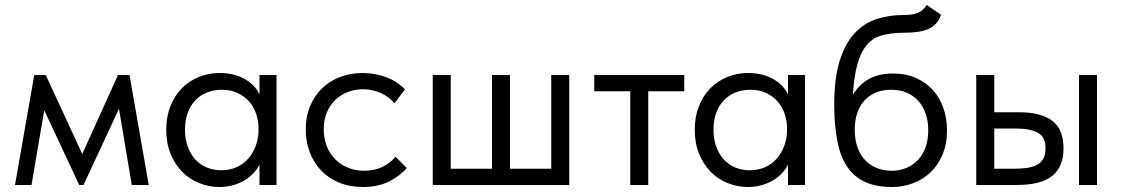

<svg xmlns="http://www.w3.org/2000/svg" viewBox="-20 -740 4483 768"><path d="M40 0H106L157 -299L297 0H314L456 -305L507 0H575L498 -440H452L309 -124L163 -440H117Z M1018 0H1086V-309V-316V-440H1018V-316L1014 -309V-126L1018 -111ZM858 8Q891 8 920 -1.5Q949 -11 971 -27Q993 -43 1008 -64.5Q1023 -86 1028 -111V-217H1014Q1014 -188 1004 -159.5Q994 -131 975.5 -108.5Q957 -86 929 -72.5Q901 -59 865 -59Q833 -59 806 -70.5Q779 -82 760 -103.5Q741 -125 730.5 -155Q720 -185 720 -221Q720 -259 731 -289Q742 -319 762 -339.5Q782 -360 809 -370.5Q836 -381 867 -381Q903 -381 930.5 -368Q958 -355 976.5 -334Q995 -313 1004.5 -285Q1014 -257 1014 -227H1023V-345Q1020 -363 1007 -381.5Q994 -400 973 -415Q952 -430 923 -439Q894 -448 858 -448Q814 -448 775 -432Q736 -416 707 -386.5Q678 -357 661.5 -315Q645 -273 645 -220Q645 -167 662.5 -124.5Q680 -82 709 -52.5Q738 -23 777 -7.5Q816 8 858 8Z M1431 8Q1491 8 1535 -13.5Q1579 -35 1607 -68L1562 -113Q1542 -88 1510 -72.5Q1478 -57 1437 -57Q1402 -57 1372.5 -69Q1343 -81 1321 -103Q1299 -125 1287 -155.5Q1275 -186 1275 -223Q1275 -261 1287.5 -290.5Q1300 -320 1321.5 -340.5Q1343 -361 1371.5 -372Q1400 -383 1432 -383Q1470 -383 1503 -368Q1536 -353 1558 -327L1600 -383Q1585 -398 1566 -410.5Q1547 -423 1525.5 -431Q1504 -439 1480 -443.5Q1456 -448 1431 -448Q1383 -448 1341.5 -432.5Q1300 -417 1269.5 -388Q1239 -359 1221 -317Q1203 -275 1203 -222Q1203 -173 1219 -131Q1235 -89 1264.5 -58Q1294 -27 1336.5 -9.5Q1379 8 1431 8Z M2185 -65H2020V-440H1948V-65H1783V-440H1711V0H2257V-440H2185Z M2501 0H2573V-375H2717V-440H2357V-375H2501Z M3132 0H3200V-309V-316V-440H3132V-316L3128 -309V-126L3132 -111ZM2972 8Q3005 8 3034 -1.5Q3063 -11 3085 -27Q3107 -43 3122 -64.5Q3137 -86 3142 -111V-217H3128Q3128 -188 3118 -159.5Q3108 -131 3089.5 -108.5Q3071 -86 3043 -72.5Q3015 -59 2979 -59Q2947 -59 2920 -70.5Q2893 -82 2874 -103.5Q2855 -125 2844.5 -155Q2834 -185 2834 -221Q2834 -259 2845 -289Q2856 -319 2876 -339.5Q2896 -360 2923 -370.5Q2950 -381 2981 -381Q3017 -381 3044.5 -368Q3072 -355 3090.5 -334Q3109 -313 3118.5 -285Q3128 -257 3128 -227H3137V-345Q3134 -363 3121 -381.5Q3108 -400 3087 -415Q3066 -430 3037 -439Q3008 -448 2972 -448Q2928 -448 2889 -432Q2850 -416 2821 -386.5Q2792 -357 2775.5 -315Q2759 -273 2759 -220Q2759 -167 2776.5 -124.5Q2794 -82 2823 -52.5Q2852 -23 2891 -7.5Q2930 8 2972 8Z M3548 8Q3592 8 3632 -7Q3672 -22 3702 -50.5Q3732 -79 3750 -121.5Q3768 -164 3768 -218Q3768 -266 3753.5 -308Q3739 -350 3711 -380.5Q3683 -411 3643 -428.5Q3603 -446 3552 -446Q3517 -446 3488 -437.5Q3459 -429 3435 -410.5Q3411 -392 3392.5 -363Q3374 -334 3362 -294L3389 -272Q3389 -381 3401.5 -447.5Q3414 -514 3439.5 -550Q3465 -586 3504 -597.5Q3543 -609 3595 -609Q3626 -609 3650.5 -612.5Q3675 -616 3693.5 -624Q3712 -632 3724.5 -646Q3737 -660 3744 -681L3687 -720Q3679 -708 3670.5 -700.5Q3662 -693 3651 -688.5Q3640 -684 3626 -682Q3612 -680 3593 -680Q3536 -680 3485.5 -663.5Q3435 -647 3397.5 -606Q3360 -565 3338.5 -496Q3317 -427 3317 -322Q3317 -241 3328.5 -179.5Q3340 -118 3366.5 -76.5Q3393 -35 3437.5 -13.5Q3482 8 3548 8ZM3546 -57Q3514 -57 3487 -68Q3460 -79 3440.5 -99.5Q3421 -120 3410 -150.5Q3399 -181 3399 -220Q3399 -257 3408.5 -286.5Q3418 -316 3437 -337Q3456 -358 3483 -369.5Q3510 -381 3544 -381Q3580 -381 3607.5 -369Q3635 -357 3654 -335.5Q3673 -314 3683 -284.5Q3693 -255 3693 -219Q3693 -182 3682.5 -152Q3672 -122 3652.5 -101Q3633 -80 3606 -68.5Q3579 -57 3546 -57Z M4056 -291H3957V-440H3885V0H4046Q4144 0 4189 -36.5Q4234 -73 4234 -147Q4234 -223 4189 -257Q4144 -291 4056 -291ZM4296 0H4368V-440H4296ZM4035 -65H3957V-226H4043Q4099 -226 4130.5 -209.5Q4162 -193 4162 -147Q4162 -120 4152.5 -104Q4143 -88 4126 -79.5Q4109 -71 4085.5 -68Q4062 -65 4035 -65Z"/></svg>

Font: Tilda Sans VF
Style: Regular
Weight: 400
Designer: ParaType Ltd
Foundry: ParaType Ltd
Version: Version 1.010